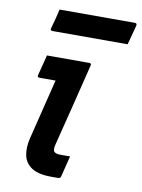

<svg xmlns="http://www.w3.org/2000/svg" viewBox="-85 -808 640 867"><g transform="rotate(10 235.5 -375.0)"><path d="M97 -536H291Q302 -536 299 -525Q276 -431 252.5 -337Q229 -243 205 -148Q198 -121 206 -113Q214 -105 234 -105H279Q273 -82 267 -57Q261 -32 255 -9Q253 0 242 0H210Q151 0 120.5 -20.5Q90 -41 83 -75.5Q76 -110 86 -152Q103 -223 120.5 -292Q138 -361 155 -431H82Q70 -431 73 -442Q79 -465 85 -489Q91 -513 97 -536ZM117 -750H462Q473 -750 471 -739Q465 -715 459 -693.5Q453 -672 447 -649H103Q91 -649 94 -660Q101 -684 106.5 -705.5Q112 -727 117 -750Z"/></g></svg>

Font: Recursive Sn Lnr St SmB
Style: Italic
Weight: 600
Italic angle: -15°
Version: Version 1.079;hotconv 1.0.112;makeotfexe 2.5.65598; ttfautoh